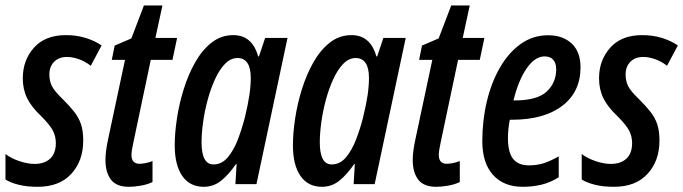

<svg xmlns="http://www.w3.org/2000/svg" viewBox="-29 -680 2523 709"><path d="M110.4 9.8Q70.3 9.8 40.5 2.4Q10.7 -4.9 -8.8 -17.1V-111.3Q12.2 -95.2 42.5 -85Q72.8 -74.7 99.1 -74.7Q135.3 -74.7 156.2 -94.2Q177.2 -113.8 177.2 -151.4Q177.2 -176.3 166.5 -197.3Q155.8 -218.3 122.6 -251.5Q86.9 -285.2 71 -317.6Q55.2 -350.1 55.2 -391.1Q55.2 -457.5 96.4 -503.9Q137.7 -550.3 214.4 -550.3Q254.4 -550.3 288.3 -539.6Q322.3 -528.8 346.2 -512.2L306.2 -437Q286.1 -453.1 262.5 -461.4Q238.8 -469.7 218.3 -469.7Q188.5 -469.7 170.9 -451.9Q153.3 -434.1 153.3 -404.8Q153.3 -380.4 163.1 -361.3Q172.9 -342.3 203.6 -313Q229 -287.6 245.6 -266.4Q262.2 -245.1 270.3 -220.7Q278.3 -196.3 278.3 -161.1Q278.3 -85.9 234.4 -38.1Q190.4 9.8 110.4 9.8Z M447.3 9.8Q400.4 9.8 380.4 -17.1Q360.4 -43.9 360.4 -88.9Q360.4 -120.6 370.1 -165.5L432.6 -459H383.8L394.5 -511.7L456.1 -538.1L502.4 -659.7H570.8L544.9 -540H625L607.9 -459H527.8L463.9 -155.8Q460.9 -141.6 458.7 -129.2Q456.5 -116.7 456.5 -107.9Q456.5 -75.2 486.3 -75.2Q494.6 -75.2 508.1 -77.6Q521.5 -80.1 534.2 -85.4V-7.8Q515.1 1.5 490.7 5.6Q466.3 9.8 447.3 9.8Z M723.1 9.8Q671.9 9.8 644 -30.3Q616.2 -70.3 616.2 -143.6Q616.2 -188 624.3 -241.9Q632.3 -295.9 649.2 -350.1Q666 -404.3 691.7 -449.7Q717.3 -495.1 752.4 -522.7Q787.6 -550.3 832.5 -550.3Q902.3 -550.3 924.3 -471.7H927.2L950.2 -540H1032.7L918 0H840.3L844.7 -74.2H842.3Q815.9 -35.6 787.8 -12.9Q759.8 9.8 723.1 9.8ZM759.3 -72.8Q790 -72.8 812 -98.9Q834 -125 849.4 -165Q864.7 -205.1 875 -245.6Q886.7 -293.5 891.8 -328.1Q897 -362.8 897 -392.1Q897 -465.8 847.2 -465.8Q822.3 -465.3 801.8 -444.1Q781.2 -422.9 765.1 -387.7Q749 -352.5 737.8 -311Q726.6 -269.5 720.9 -228.3Q715.3 -187 715.3 -154.3Q715.3 -72.8 759.3 -72.8Z M1159.7 9.8Q1108.4 9.8 1080.6 -30.3Q1052.7 -70.3 1052.7 -143.6Q1052.7 -188 1060.8 -241.9Q1068.8 -295.9 1085.7 -350.1Q1102.5 -404.3 1128.2 -449.7Q1153.8 -495.1 1189 -522.7Q1224.1 -550.3 1269 -550.3Q1338.9 -550.3 1360.8 -471.7H1363.8L1386.7 -540H1469.2L1354.5 0H1276.9L1281.2 -74.2H1278.8Q1252.4 -35.6 1224.4 -12.9Q1196.3 9.8 1159.7 9.8ZM1195.8 -72.8Q1226.6 -72.8 1248.5 -98.9Q1270.5 -125 1285.9 -165Q1301.3 -205.1 1311.5 -245.6Q1323.2 -293.5 1328.4 -328.1Q1333.5 -362.8 1333.5 -392.1Q1333.5 -465.8 1283.7 -465.8Q1258.8 -465.3 1238.3 -444.1Q1217.8 -422.9 1201.7 -387.7Q1185.5 -352.5 1174.3 -311Q1163.1 -269.5 1157.5 -228.3Q1151.9 -187 1151.9 -154.3Q1151.9 -72.8 1195.8 -72.8Z M1582 9.8Q1535.2 9.8 1515.1 -17.1Q1495.1 -43.9 1495.1 -88.9Q1495.1 -120.6 1504.9 -165.5L1567.4 -459H1518.6L1529.3 -511.7L1590.8 -538.1L1637.2 -659.7H1705.6L1679.7 -540H1759.8L1742.7 -459H1662.6L1598.6 -155.8Q1595.7 -141.6 1593.5 -129.2Q1591.3 -116.7 1591.3 -107.9Q1591.3 -75.2 1621.1 -75.2Q1629.4 -75.2 1642.8 -77.6Q1656.2 -80.1 1668.9 -85.4V-7.8Q1649.9 1.5 1625.5 5.6Q1601.1 9.8 1582 9.8Z M1900.9 9.8Q1831.1 9.8 1791.5 -34.2Q1752 -78.1 1752 -158.7Q1752 -235.4 1768.8 -305.7Q1785.6 -376 1817.4 -430.9Q1849.1 -485.8 1894 -517.8Q1939 -549.8 1995.1 -549.8Q2049.3 -549.8 2082 -519.3Q2114.7 -488.8 2114.7 -431.6Q2114.7 -340.3 2047.1 -289.1Q1979.5 -237.8 1860.8 -237.8H1853.5Q1846.7 -203.6 1846.7 -169.9Q1846.7 -116.7 1866 -93Q1885.3 -69.3 1923.8 -69.3Q1953.1 -69.3 1977.5 -76.9Q2002 -84.5 2034.2 -102.5V-25.4Q2003.4 -5.9 1970.5 2Q1937.5 9.8 1900.9 9.8ZM1867.2 -309.1H1870.6Q1954.6 -309.1 1989.7 -341.8Q2024.9 -374.5 2024.9 -424.3Q2024.9 -446.3 2014.2 -459Q2003.4 -471.7 1981.9 -471.7Q1946.3 -471.7 1915.5 -427Q1884.8 -382.3 1867.2 -309.1Z M2238.3 9.8Q2198.2 9.8 2168.5 2.4Q2138.7 -4.9 2119.1 -17.1V-111.3Q2140.1 -95.2 2170.4 -85Q2200.7 -74.7 2227.1 -74.7Q2263.2 -74.7 2284.2 -94.2Q2305.2 -113.8 2305.2 -151.4Q2305.2 -176.3 2294.4 -197.3Q2283.7 -218.3 2250.5 -251.5Q2214.8 -285.2 2199 -317.6Q2183.1 -350.1 2183.1 -391.1Q2183.1 -457.5 2224.4 -503.9Q2265.6 -550.3 2342.3 -550.3Q2382.3 -550.3 2416.3 -539.6Q2450.2 -528.8 2474.1 -512.2L2434.1 -437Q2414.1 -453.1 2390.4 -461.4Q2366.7 -469.7 2346.2 -469.7Q2316.4 -469.7 2298.8 -451.9Q2281.2 -434.1 2281.2 -404.8Q2281.2 -380.4 2291 -361.3Q2300.8 -342.3 2331.5 -313Q2356.9 -287.6 2373.5 -266.4Q2390.1 -245.1 2398.2 -220.7Q2406.2 -196.3 2406.2 -161.1Q2406.2 -85.9 2362.3 -38.1Q2318.4 9.8 2238.3 9.8Z"/></svg>

Font: Open Sans Condensed SemiBold
Style: Italic
Weight: 600
Width: 3
Italic angle: -12°
Designer: Monotype Design Team
Foundry: Monotype Imaging Inc.
Version: Version 3.000; ttfautohint (v1.8.4)